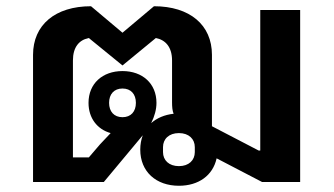

<svg xmlns="http://www.w3.org/2000/svg" viewBox="-20 -584 1073 616"><path d="M554 12C617 12 663 -21 675 -76L821 0H943V-552H815V-101H810L660 -179V-408C660 -504 589 -564 474 -564L373 -479L272 -564C157 -564 86 -504 86 -408V0H313L438 -150C433 -136 430 -121 430 -104C430 -33 481 12 554 12ZM214 -390C214 -433 234 -456 265 -462L373 -374L480 -462C511 -456 532 -433 532 -390V-256C532 -241 533 -229 537 -219C508 -216 483 -205 465 -189C476 -211 482 -233 482 -254C482 -316 437 -356 373 -356C309 -356 264 -316 264 -254C264 -205 292 -169 335 -157L301 -121L265 -79H214ZM554 -51C522 -51 503 -70 503 -96V-112C503 -138 522 -157 554 -157C586 -157 605 -138 605 -112V-96C605 -70 586 -51 554 -51ZM373 -208C346 -208 330 -226 330 -254C330 -282 346 -300 373 -300C400 -300 416 -282 416 -254C416 -226 400 -208 373 -208Z"/></svg>

Font: IBM Plex Thai Looped SemiBold
Style: Regular
Weight: 600
Designer: Mike Abbink, Paul van der Laan, Pieter van Rosmalen, Ben Mitchell, Mark Frömberg
Foundry: Bold Monday
Version: Version 1.0